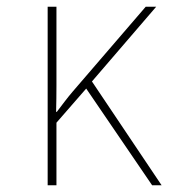

<svg xmlns="http://www.w3.org/2000/svg" viewBox="-20 -548 540 568"><path d="M121 0V-528H147V-373Q147 -332 147 -295Q147 -258 146 -217H148Q161 -234 172 -248.5Q183 -263 195 -277L411 -528H442L252 -307L458 0H430L235 -286L147 -185V0Z"/></svg>

Font: Noto Sans Mono ExtraCondensed Thin
Style: Regular
Weight: 100
Width: 2
Designer: Monotype Design Team
Foundry: Monotype Imaging Inc.
Version: Version 2.014; ttfautohint (v1.8.4.7-5d5b)